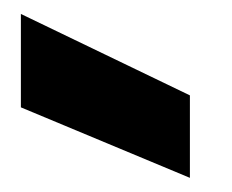

<svg xmlns="http://www.w3.org/2000/svg" viewBox="-20 -850 331 274"><path d="M9.8 -696.8V-830.1L251 -713.9V-596.2Z"/></svg>

Font: PoppinsZ
Style: Bold
Weight: 700
Designer: Ninad Kale (Devanagari), Jonny Pinhorn (Latin)
Foundry: Indian Type Foundry
Version: Version 3.002;FEAKit 1.0